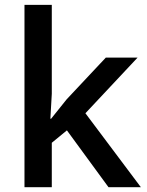

<svg xmlns="http://www.w3.org/2000/svg" viewBox="-20 -780 612 800"><path d="M192.9 -285.2 257.8 -366.2 420.9 -540H553.2L335.9 -308.1L566.9 0H432.1L258.8 -236.8L195.8 -185.1V0H82V-759.8H195.8V-389.2L189.9 -285.2Z"/></svg>

Font: f0_41264          
Style: Regular
Weight: 600
Foundry: Ascender Corporation
Version: Version 1.10